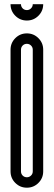

<svg xmlns="http://www.w3.org/2000/svg" viewBox="-20 -873 251 896"><path d="M181.6 -853.4Q181.6 -821.7 159.3 -799.5Q137 -777.2 105.4 -777.2Q73.7 -777.2 51.4 -799.5Q29.2 -821.7 29.2 -853.4H77.9Q77.9 -841.7 85.8 -833.8Q93.7 -825.9 105.4 -825.9Q116.6 -825.9 124.7 -834Q132.9 -842.1 132.9 -853.4ZM132.9 -641Q132.9 -652.6 124.7 -660.6Q116.6 -668.5 105.4 -668.5Q93.7 -668.5 85.8 -660.6Q77.9 -652.6 77.9 -641V-73.3Q77.9 -61.6 85.8 -53.7Q93.7 -45.8 105.4 -45.8Q116.6 -45.8 124.7 -53.7Q132.9 -61.6 132.9 -73.3ZM29.2 -641Q29.2 -672.6 51.4 -694.9Q73.7 -717.2 105.4 -717.2Q137 -717.2 159.3 -694.9Q181.6 -672.6 181.6 -641V-73.3Q181.6 -41.6 159.3 -19.4Q137 2.9 105.4 2.9Q73.7 2.9 51.4 -19.4Q29.2 -41.6 29.2 -73.3Z"/></svg>

Font: Marapfhont
Style: Book
Weight: 400
Version: Version 0.15